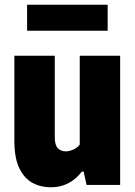

<svg xmlns="http://www.w3.org/2000/svg" viewBox="-20 -785 574 815"><path d="M196 10Q152.5 10 117.5 -9Q82.5 -28 61.8 -71.5Q41 -115 41 -187.5V-548.5H212.5V-203Q212.5 -168.5 225.8 -155.5Q239 -142.5 259 -142.5Q273 -142.5 290.5 -149.8Q308 -157 318.5 -171.5V-548.5H490V0H347.5L335 -56.5H327.5Q276 10 196 10ZM95 -654.5V-765H437V-654.5Z"/></svg>

Font: Encode Sans Cnd XBd
Style: Regular
Weight: 800
Width: 3
Designer: Multiple Designers
Foundry: Impallari Type
Version: Version 3.002; ttfautohint (v1.8.3) -l 8 -r 50 -G 200 -x 14 